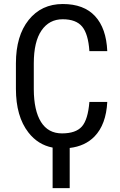

<svg xmlns="http://www.w3.org/2000/svg" viewBox="-20 -741 607 971"><path d="M332.5 210.4H246.1V5.4Q171.9 -8.8 123.5 -71.3Q60.5 -152.3 60.5 -292V-420.9Q60.5 -559.6 125 -640.1Q189.5 -720.7 297.4 -720.7Q404.3 -720.7 460.9 -659.2Q517.6 -597.7 522.5 -482.4H432.1Q426.3 -569.3 395.5 -606.4Q364.7 -643.6 296.9 -643.6Q229 -643.6 189.9 -586.9Q150.9 -530.3 150.9 -419.9V-289.6Q151.4 -181.6 187.5 -124Q223.6 -66.4 293.5 -66.4Q363.3 -66.4 394 -101.1Q424.8 -135.7 432.1 -225.6H522.5Q516.6 -111.3 458 -50.8Q410.6 -2 332.5 7.3Z"/></svg>

Font: RobotoCondensed-Regular
Style: Regular
Weight: 400
Designer: Google
Version: Version 2.001201; 2014